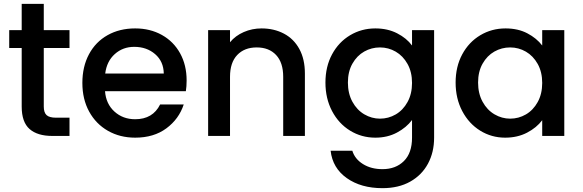

<svg xmlns="http://www.w3.org/2000/svg" viewBox="-20 -708 3034 1000"><path d="M208 -458V-153Q208 -122 222.5 -108.5Q237 -95 272 -95H342V0H252Q175 0 134 -36Q93 -72 93 -153V-458H28V-551H93V-688H208V-551H342V-458Z M952 -289Q952 -258 948 -233H527Q532 -167 576 -127Q620 -87 684 -87Q776 -87 814 -164H937Q912 -88 846.5 -39.5Q781 9 684 9Q605 9 542.5 -26.5Q480 -62 444.5 -126.5Q409 -191 409 -276Q409 -361 443.5 -425.5Q478 -490 540.5 -525Q603 -560 684 -560Q762 -560 823 -526Q884 -492 918 -430.5Q952 -369 952 -289ZM833 -325Q832 -388 788 -426Q744 -464 679 -464Q620 -464 578 -426.5Q536 -389 528 -325Z M1342 -560Q1407 -560 1458.5 -533Q1510 -506 1539 -453Q1568 -400 1568 -325V0H1455V-308Q1455 -382 1418 -421.5Q1381 -461 1317 -461Q1253 -461 1215.5 -421.5Q1178 -382 1178 -308V0H1064V-551H1178V-488Q1206 -522 1249.5 -541Q1293 -560 1342 -560Z M1935 -560Q1999 -560 2048.5 -534.5Q2098 -509 2126 -471V-551H2241V9Q2241 85 2209 144.5Q2177 204 2116.5 238Q2056 272 1972 272Q1860 272 1786 219.5Q1712 167 1702 77H1815Q1828 120 1870.5 146.5Q1913 173 1972 173Q2041 173 2083.5 131Q2126 89 2126 9V-83Q2097 -44 2047.5 -17.5Q1998 9 1935 9Q1863 9 1803.5 -27.5Q1744 -64 1709.5 -129.5Q1675 -195 1675 -278Q1675 -361 1709.5 -425Q1744 -489 1803.5 -524.5Q1863 -560 1935 -560ZM2126 -276Q2126 -333 2102.5 -375Q2079 -417 2041 -439Q2003 -461 1959 -461Q1915 -461 1877 -439.5Q1839 -418 1815.5 -376.5Q1792 -335 1792 -278Q1792 -221 1815.5 -178Q1839 -135 1877.5 -112.5Q1916 -90 1959 -90Q2003 -90 2041 -112Q2079 -134 2102.5 -176.5Q2126 -219 2126 -276Z M2353 -278Q2353 -361 2387.5 -425Q2422 -489 2481.5 -524.5Q2541 -560 2613 -560Q2678 -560 2726.5 -534.5Q2775 -509 2804 -471V-551H2919V0H2804V-82Q2775 -43 2725 -17Q2675 9 2611 9Q2540 9 2481 -27.5Q2422 -64 2387.5 -129.5Q2353 -195 2353 -278ZM2804 -276Q2804 -333 2780.5 -375Q2757 -417 2719 -439Q2681 -461 2637 -461Q2593 -461 2555 -439.5Q2517 -418 2493.5 -376.5Q2470 -335 2470 -278Q2470 -221 2493.5 -178Q2517 -135 2555.5 -112.5Q2594 -90 2637 -90Q2681 -90 2719 -112Q2757 -134 2780.5 -176.5Q2804 -219 2804 -276Z"/></svg>

Font: A Bank Premium Med
Style: Regular
Weight: 500
Designer: Ninad Kale (Devanagari), Jonny Pinhorn (Latin), Htun Naung (Myanmar)
Foundry: Indian Type Foundry
Version: 4.004